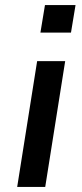

<svg xmlns="http://www.w3.org/2000/svg" viewBox="-20 -740 326 760"><path d="M140 -611 158 -720H279L261 -611ZM48 0 127 -498H238L159 0Z"/></svg>

Font: Nunito Sans 7pt SemiBold
Style: Italic
Weight: 600
Italic angle: -9°
Designer: Vernon Adams
Foundry: Vernon Adams
Version: Version 3.101;gftools[0.9.27]